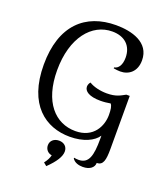

<svg xmlns="http://www.w3.org/2000/svg" viewBox="-187 -943 1136 1326"><g transform="rotate(20 380.5 -280.0)"><path d="M689 -393H664C630 -375 602 -355 533 -355C486 -355 436 -366 403 -387C397 -381 389 -368 389 -353C389 -319 427 -292 509 -292C536 -292 561 -295 583 -299C595 -285 599 -261 599 -219C599 -141 553 -36 418 -36C270 -36 157 -155 157 -389C157 -629 275 -770 425 -770C516 -770 572 -718 572 -631C572 -576 550 -546 520 -541V-534C534 -531 556 -529 569 -529C631 -529 685 -569 685 -652C685 -785 549 -820 435 -820C210 -820 57 -683 57 -394C57 -99 217 14 395 14C496 14 569 -22 599 -68V-44C599 79 582 143 507 143C498 143 482 142 476 139L473 144C490 172 524 179 551 179C603 179 633 153 633 120C680 120 689 78 689 -3ZM274 120C274 150 294 173 323 177C318 198 308 218 290 241L313 260C371 204 399 159 399 122C399 87 374 64 337 64C300 64 274 87 274 120Z"/></g></svg>

Font: Milonga
Style: Regular
Weight: 400
Designer: Pablo Impallari, Brenda Gallo, Rodrigo Fuenzalida
Foundry: Pablo Impallari, Brenda Gallo, Rodrigo Fuenzalida
Version: Version 1.000